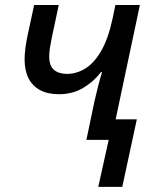

<svg xmlns="http://www.w3.org/2000/svg" viewBox="-20 -558 614 766"><path d="M372.1 187.5 413.6 0H324.7L357.4 -156.2Q364.3 -186.5 372.1 -216.8Q379.9 -247.1 387.2 -270.5H383.3Q353 -231.4 311 -206.8Q269 -182.1 214.8 -182.1Q170.9 -182.1 140.4 -198.2Q109.9 -214.4 94 -245.4Q78.1 -276.4 78.1 -321.3Q78.1 -340.3 81.3 -365.5Q84.5 -390.6 89.8 -415.5L116.2 -538.1H214.4L186 -404.3Q181.2 -380.9 178.7 -364Q176.3 -347.2 176.3 -332.5Q176.3 -295.9 195.1 -279.5Q213.9 -263.2 247.6 -263.2Q284.7 -263.2 319.6 -284.2Q354.5 -305.2 382.8 -353.3Q411.1 -401.4 428.7 -481.9L440.4 -538.1H538.1L441.4 -82H525.9L467.8 187.5Z"/></svg>

Font: Open Sans Medium
Style: Italic
Weight: 500
Italic angle: -12°
Designer: Monotype Design Team
Foundry: Monotype Imaging Inc.
Version: Version 3.000